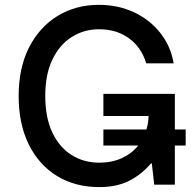

<svg xmlns="http://www.w3.org/2000/svg" viewBox="-20 -757 796 787"><path d="M387.1 9.9Q288.7 9.9 214.3 -35.3Q139.9 -80.6 98.2 -164.4Q56.5 -248.2 56.5 -363.3Q56.5 -479.4 99.4 -563.2Q142.4 -647 216.8 -692.1Q291.2 -737.2 384.9 -737.2Q463.8 -737.2 528.8 -706.9Q593.8 -676.5 636.7 -622.5Q679.7 -568.5 691.8 -497.5H579.2Q560 -562.5 509.1 -599.8Q458.1 -637.1 386 -637.1Q324.6 -637.1 274.5 -605.6Q224.4 -574.2 195 -513.3Q165.5 -452.4 165.5 -364Q165.5 -275.6 194.2 -214.5Q223 -153.4 273.1 -121.8Q323.2 -90.2 387.1 -90.2Q438.6 -90.2 479.4 -108.8Q520.2 -127.5 546.5 -160.5H403.8V-226.2H580.3Q588.1 -252.5 589.1 -281.6H403.8V-372.2H696.7V-226.2H741.1V-160.5H696.7V0H612.2L602.3 -87H598.7Q558.9 -40.5 508.2 -15.3Q457.4 9.9 387.1 9.9Z"/></svg>

Font: Linik Sans Medium
Style: Regular
Weight: 500
Designer: Rasmus Andersson (font), Cristiano Sobral (main changes)
Foundry: rsms
Version: Version 3.018;June 1, 2022;FontCreator 14.0.0.2814 64-bit; t